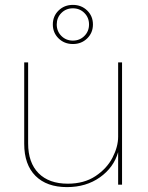

<svg xmlns="http://www.w3.org/2000/svg" viewBox="-20 -755 604 785"><path d="M479 -500V0H463V-133Q445 -70 388.5 -30Q332 10 254 10Q171 10 125 -36Q79 -82 79 -167V-500H95V-169Q95 -90 137.5 -47Q180 -4 257 -4Q324 -4 370.5 -35Q417 -66 440 -110.5Q463 -155 463 -196V-500ZM360 -655Q360 -621 336.5 -598Q313 -575 278 -575Q243 -575 219.5 -598Q196 -621 196 -655Q196 -689 219.5 -712Q243 -735 278 -735Q313 -735 336.5 -712Q360 -689 360 -655ZM212 -655Q212 -627 231 -608Q250 -589 278 -589Q306 -589 325 -608Q344 -627 344 -655Q344 -683 325 -702Q306 -721 278 -721Q250 -721 231 -702Q212 -683 212 -655Z"/></svg>

Font: Work Sans Hairline
Style: Regular
Weight: 400
Designer: Wei Huang
Foundry: Wei Huang
Version: Version 1.032